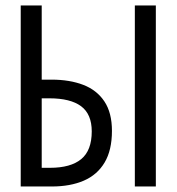

<svg xmlns="http://www.w3.org/2000/svg" viewBox="-20 -676 640 696"><path d="M55.1 0V-656.3H131.2V-387.3H167Q232.5 -387.3 281.8 -368.4Q331 -349.5 358.4 -308.4Q385.8 -267.4 385.8 -201.6Q385.8 -131.6 359.2 -86.9Q332.7 -42.3 283.7 -21.1Q234.7 0 168.1 0ZM131.2 -67.7H161.2Q236.2 -67.7 274.4 -99.2Q312.6 -130.7 312.6 -199.6Q312.6 -262.1 274 -290.9Q235.4 -319.6 158.7 -319.6H131.2ZM468.8 0V-656.3H544.9V0Z"/></svg>

Font: Source Code Pro ExtraLight
Style: Regular
Weight: 200
Monospace: yes
Designer: Paul D. Hunt, Teo Tuominen
Foundry: Adobe
Version: Version 1.026;hotconv 1.1.0;makeotfexe 2.6.0